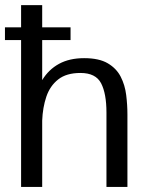

<svg xmlns="http://www.w3.org/2000/svg" viewBox="-22 -740 588 760"><path d="M-2.4 -581.5V-631.8H257.3V-581.5ZM61.5 0V-719.7H145V-422.9Q170.4 -464.8 211.7 -487.3Q252.9 -509.8 311 -509.8Q370.1 -509.8 404.5 -489.5Q439 -469.2 455.8 -436.3Q472.7 -403.3 477.5 -364Q482.4 -324.7 482.4 -287.1V0H399.4V-294.4Q399.4 -369.6 378.2 -410.4Q356.9 -451.2 296.4 -451.2Q240.7 -451.2 208.3 -425.5Q175.8 -399.9 161.4 -357.2Q147 -314.5 145 -262.7V0Z"/></svg>

Font: Pontano Sans
Style: Regular
Weight: 400
Designer: Vernon Adams
Foundry: Vernon Adams
Version: Version 2.001